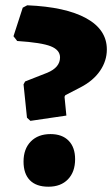

<svg xmlns="http://www.w3.org/2000/svg" viewBox="-20 -697 424 726"><path d="M384 -510Q384 -467 358.5 -429.5Q333 -392 285 -367L227 -337L224 -331L231 -260L95 -240L82 -252L69 -378L75 -389L159 -422Q207 -442 207 -480Q207 -508 172 -522Q137 -536 45 -542L31 -560L66 -668L83 -677Q228 -671 306 -628Q384 -585 384 -510ZM264 -95Q264 -47 237 -19Q210 9 163 9Q117 9 93 -15.5Q69 -40 69 -86Q69 -134 96.5 -162Q124 -190 171 -190Q215 -190 239.5 -165Q264 -140 264 -95Z"/></svg>

Font: Luna Sans Black
Style: Regular
Weight: 900
Designer: Juan Pablo del Peral
Foundry: Huerta Tipografica
Version: Version 2.001; ttfautohint (v1.5)